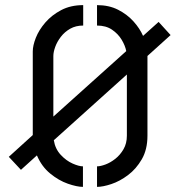

<svg xmlns="http://www.w3.org/2000/svg" viewBox="-20 -725 709 750"><path d="M304 5Q280.6 5 245 -7.4Q209.4 -19.8 176 -47.2Q142.6 -74.6 124.2 -118L61.8 -61.6L14.4 -112.4L108 -197.4V-524Q108 -547 120 -577.5Q132 -608 157 -637Q182 -666 219 -685.5Q256 -705 305 -705V-625.2Q276 -625.2 254.2 -612.8Q232.4 -600.4 217.7 -581.2Q203 -562 195.7 -541.8Q188.4 -521.6 188.4 -505.6V-269.6L473.2 -525.4Q469 -547 455.1 -570Q441.2 -593 417.5 -609.1Q393.8 -625.2 359 -625.2V-705Q406 -705 441.5 -686.8Q477 -668.6 501.6 -641.2Q526.2 -613.8 538.8 -584.8L599.6 -639.4L646.4 -588L556 -506.4V-195Q556 -141 534 -103Q512 -65 480 -41Q448 -17 415 -6Q382 5 359 5V-75.2Q372.4 -75.2 392 -82.5Q411.6 -89.8 430.5 -104.7Q449.4 -119.6 462.5 -142.2Q475.6 -164.8 475.6 -195V-434L190.2 -177.2Q195.6 -143.4 217.1 -120.3Q238.6 -97.2 263.5 -86.2Q288.4 -75.2 304 -75.2Z"/></svg>

Font: Stick No Bills ExtraLight
Style: Regular
Weight: 200
Designer: Kosala Senevirathne, Siva Puranthara, Lasantha Premarathna, Tharique Azeez
Foundry: mooniak
Version: Version 2.000